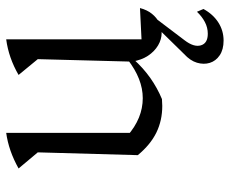

<svg xmlns="http://www.w3.org/2000/svg" viewBox="-81 -455 742 620"><g transform="rotate(-90 290.0 -145.0)"><path d="M473 -59 574 -64Q568 -41 555.5 -25.5Q543 -10 527 -2Q511 6 494 6Q473 6 453.5 -5.5Q434 -17 420 -38Q406 -59 401 -90L409 -394L358 -456Q413 -488 473 -496ZM280 7Q274 7 268.5 7.5Q263 8 258 8Q211 8 172 -11Q133 -30 99 -71L161 -105Q218 -55 283 -55Q345 -55 408 -104L409 -85Q380 -53 348 -30.5Q316 -8 280 7ZM99 -71 108 -394 56 -456Q113 -488 171 -496V-85ZM469 206Q440 206 421.5 193.5Q403 181 397 161.5Q391 142 397.5 120Q404 98 426 78L521 -19H545L470 80Q447 110 453.5 132.5Q460 155 491 155Q511 155 529 145.5Q547 136 562 120L571 141Q554 172 527.5 189Q501 206 469 206Z"/></g></svg>

Font: Piazzolla Thin Light
Style: Regular
Weight: 300
Version: Version 2.005